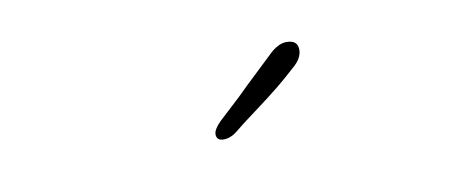

<svg xmlns="http://www.w3.org/2000/svg" viewBox="-28 -509 557 237"><g transform="rotate(-10 250.0 -390.5)"><path d="M239 -338Q230 -338 230 -346Q230 -352 239 -361L266 -386Q278 -398 293 -412Q308 -426 313 -431Q325 -443 336 -443Q350 -443 350 -431Q350 -420 338 -410Q327 -400 315.5 -390.5Q304 -381 281 -364Q266 -353 257 -345.5Q248 -338 239 -338Z"/></g></svg>

Font: Square Peg
Style: Regular
Weight: 400
Designer: Robert E. Leuschke
Foundry: Robert E. Leuschke
Version: Version 1.010; ttfautohint (v1.8.4.7-5d5b)